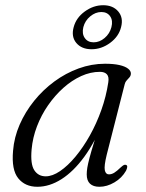

<svg xmlns="http://www.w3.org/2000/svg" viewBox="-20 -706 560 735"><path d="M388.5 -113.5Q378 -70.5 381.2 -54.5Q384.5 -38.5 397 -38.5Q407 -38.5 417 -44.5Q427 -50.5 442.5 -65.5Q449.5 -72 454 -74.2Q458.5 -76.5 463 -74.5Q467.5 -72.5 467 -66.8Q466.5 -61 462.5 -52.5Q446.5 -24.5 418 -7.8Q389.5 9 360.5 9Q337 9 324.5 -2.8Q312 -14.5 312 -38.5Q312 -50 314.2 -64Q316.5 -78 322.5 -101Q328.5 -124 339.8 -160.5Q351 -197 368.5 -253L376.5 -243.5Q344 -162.5 302.8 -106Q261.5 -49.5 215.5 -20.2Q169.5 9 123 9Q76 9 49.8 -23.5Q23.5 -56 30 -129Q34 -180 55.2 -228.8Q76.5 -277.5 110.5 -319.8Q144.5 -362 188 -394Q231.5 -426 281 -444Q330.5 -462 382 -462Q415 -462 437 -457Q459 -452 470.2 -443.2Q481.5 -434.5 481 -423.5Q480.5 -415.5 475.5 -409.8Q470.5 -404 465 -398.2Q459.5 -392.5 457.5 -384ZM101 -134Q96 -78 111.2 -54.5Q126.5 -31 155 -31Q180.5 -31 210 -51Q239.5 -71 269 -106.5Q298.5 -142 324 -187.5Q349.5 -233 368 -285Q386.5 -337 394.5 -390.5Q398 -412 389.2 -421.5Q380.5 -431 362.5 -431Q326.5 -431 290.8 -414.8Q255 -398.5 222.8 -369.8Q190.5 -341 164.2 -303.2Q138 -265.5 121.5 -222.2Q105 -179 101 -134ZM330.5 -517.5Q292.5 -517.5 272.2 -541.5Q252 -565.5 262 -602Q271.5 -638 304.5 -662Q337.5 -686 375 -686Q412.5 -686 432.8 -662Q453 -638 443.5 -602Q434.5 -566 401.5 -541.8Q368.5 -517.5 330.5 -517.5ZM368 -660Q345.5 -660 325.5 -643.5Q305.5 -627 299 -602Q293 -577 304.5 -560.5Q316 -544 338.5 -544Q361 -544 380.5 -560.5Q400 -577 406.5 -602Q413 -627 401.8 -643.5Q390.5 -660 368 -660Z"/></svg>

Font: Fraunces Light
Style: Italic
Weight: 300
Italic angle: -16°
Version: Version 1.000;[b76b70a41]